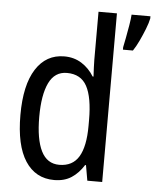

<svg xmlns="http://www.w3.org/2000/svg" viewBox="-54 -872 697 862"><g transform="rotate(5 294.5 -441.0)"><path d="M222 -56Q138 -56 92 -126.5Q46 -197 46 -334Q46 -469 92 -541Q138 -613 220 -613Q264 -613 298 -591.5Q332 -570 354 -534H358Q357 -553 356 -573.5Q355 -594 355 -609V-826H438V-66H371L359 -135H355Q332 -98 300 -77Q268 -56 222 -56ZM239 -126Q299 -126 327 -172.5Q355 -219 355 -312V-338Q355 -440 328 -490Q301 -540 238 -540Q183 -540 157 -486Q131 -432 131 -333Q131 -232 157.5 -179Q184 -126 239 -126ZM589 -816Q585 -796 574 -768Q563 -740 550 -712.5Q537 -685 524 -666H479V-677Q482 -691 487.5 -719.5Q493 -748 498 -778Q503 -808 504 -826H589Z"/></g></svg>

Font: Noto Sans Malayalam UI Condensed
Style: Regular
Weight: 400
Width: 3
Designer: Jelle Bosma - Monotype Design Team
Foundry: Monotype Imaging Inc.
Version: Version 2.104; ttfautohint (v1.8.4.7-5d5b)